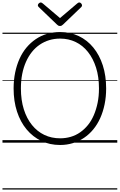

<svg xmlns="http://www.w3.org/2000/svg" viewBox="-20 -1153 968 1552"><path d="M466 19Q382 19 313.5 -14Q245 -47 195 -107Q145 -167 117.5 -251Q90 -335 90 -438Q90 -506 102.5 -566.5Q115 -627 138 -678Q161 -729 194 -768.5Q227 -808 269 -836.5Q311 -865 360.5 -879.5Q410 -894 466 -894Q548 -894 616.5 -861.5Q685 -829 734.5 -768.5Q784 -708 811 -624.5Q838 -541 838 -438Q838 -370 825.5 -309.5Q813 -249 790 -198Q767 -147 734 -107Q701 -67 659.5 -39Q618 -11 569 4Q520 19 466 19ZM466 -35Q511 -35 552 -47Q593 -59 628 -83.5Q663 -108 691 -142.5Q719 -177 738.5 -222.5Q758 -268 769 -321.5Q780 -375 780 -438Q780 -532 756.5 -606Q733 -680 691 -733Q649 -786 591.5 -813.5Q534 -841 466 -841Q419 -841 378 -828.5Q337 -816 301.5 -792Q266 -768 238 -733Q210 -698 190 -653Q170 -608 159.5 -554.5Q149 -501 149 -438Q149 -344 172.5 -269.5Q196 -195 238.5 -142.5Q281 -90 338.5 -62.5Q396 -35 466 -35ZM621 -1133Q629 -1133 636 -1125.5Q643 -1118 643 -1109Q643 -1107 642 -1104Q641 -1101 638 -1097L490 -955Q484 -950 479 -946.5Q474 -943 465 -943Q456 -943 450.5 -946.5Q445 -950 440 -955L292 -1097Q288 -1101 287 -1104.5Q286 -1108 286 -1110Q286 -1119 294 -1126Q302 -1133 309 -1133Q314 -1133 317.5 -1130.5Q321 -1128 326 -1125L465 -1007L604 -1125Q608 -1128 612 -1130.5Q616 -1133 621 -1133ZM0 369H928V379H0ZM0 -20H928V0H0ZM0 -505H928V-500H0ZM0 -889H928V-879H0Z"/></svg>

Font: Playwrite HR Lijeva Guides
Style: Regular
Weight: 400
Designer: Veronika Burian, José Scaglione
Foundry: TypeTogether
Version: Version 1.003